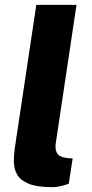

<svg xmlns="http://www.w3.org/2000/svg" viewBox="-20 -763 378 793"><path d="M196.5 10Q132.5 10 98.2 -4.2Q64 -18.5 50.8 -42Q37.5 -65.5 37.2 -94Q37 -122.5 41 -150.5L130 -743H296L210.5 -172.5Q206.5 -149 214.8 -131.8Q223 -114.5 258.5 -110L280 -108.5L264 -4Q247.5 2 229.8 6Q212 10 196.5 10Z"/></svg>

Font: Public Sans ExtraBold
Style: Italic
Weight: 800
Italic angle: -8°
Designer: The Public Sans project authors (U.S. Web Design System). Libre Franklin designed by Pablo Impallari and Rodrigo Fuenzal
Version: Version 1.007; ttfautohint (v1.8.1) -l 8 -r 50 -G 200 -x 14 